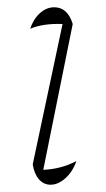

<svg xmlns="http://www.w3.org/2000/svg" viewBox="-20 -503 291 528"><path d="M190 -60Q180 -31 160 -13Q140 5 119 5Q100 5 87 -10Q74 -25 70 -51L152 -437Q99 -439 63 -424Q72 -451 90 -467Q108 -483 129 -483Q166 -483 180 -437L99 -36Q148 -38 190 -60Z"/></svg>

Font: Piazzolla Thin
Style: Italic
Weight: 100
Italic angle: -11.3°
Designer: Juan Pablo del Peral
Foundry: Huerta Tipografica
Version: Version 1.330